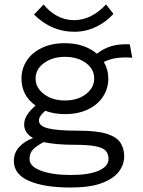

<svg xmlns="http://www.w3.org/2000/svg" viewBox="-20 -666 640 858"><path d="M270 -156Q222 -156 182 -171Q168 -158 161 -148Q154 -138 154 -127Q154 -103 194.5 -92.5Q235 -82 331 -82Q415 -82 459 -67.5Q503 -53 519 -27Q535 -1 535 33Q535 69 511.5 100.5Q488 132 435.5 152Q383 172 295 172Q178 172 110 142.5Q42 113 42 54Q42 16 66.5 -10Q91 -36 128 -49Q88 -71 88 -110Q88 -132 101.5 -153Q115 -174 139 -194Q76 -239 76 -315Q76 -359 99.5 -395Q123 -431 167 -452Q211 -473 270 -473Q315 -473 351 -460.5Q387 -448 413 -426Q444 -450 478.5 -460Q513 -470 560 -468L571 -408Q535 -411 503.5 -407Q472 -403 444 -389Q464 -355 464 -315Q464 -271 440.5 -234.5Q417 -198 373 -177Q329 -156 270 -156ZM270 -217Q327 -217 364 -245.5Q401 -274 401 -315Q401 -357 364 -384.5Q327 -412 270 -412Q215 -412 177 -384.5Q139 -357 139 -315Q139 -274 176.5 -245.5Q214 -217 270 -217ZM112 45Q112 78 163.5 97Q215 116 296 116Q378 116 421.5 96.5Q465 77 465 44Q465 22 452.5 8Q440 -6 407 -12.5Q374 -19 313 -19Q272 -19 237 -22Q202 -25 175 -31Q146 -16 129 0.5Q112 17 112 45ZM312 -524Q210 -524 132 -601L175 -646Q198 -616 233.5 -596Q269 -576 311 -576Q388 -576 454 -646L487 -604Q455 -568 409 -546Q363 -524 312 -524Z"/></svg>

Font: Inconsolata Expanded
Style: Regular
Weight: 400
Width: 7
Monospace: yes
Designer: Raph Levien, Cyreal, Brenton Simpson
Foundry: Raph Levien, Cyreal, Google
Version: Version 3.000; ttfautohint (v1.8.2.53-6de2)